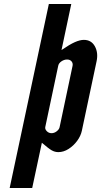

<svg xmlns="http://www.w3.org/2000/svg" viewBox="-20 -755 508 963"><path d="M28.5 188H141.5L190 -39Q223 -10.5 239 -1.2Q255 8 272.5 8Q299 8 324 -8Q349 -24 367 -48.5Q385 -73 390.5 -99L464.5 -448Q473.5 -490.5 455.8 -522.8Q438 -555 400.5 -555Q381.5 -555 355.8 -543.8Q330 -532.5 288.5 -504L337.5 -735H225ZM238.5 -87Q224.5 -87 214.8 -97Q205 -107 207 -117.5L272 -425Q274.5 -438 288 -447.2Q301.5 -456.5 316.5 -456.5Q331 -456.5 338.8 -447.2Q346.5 -438 344 -425L279 -117.5Q277 -106.5 264.8 -96.8Q252.5 -87 238.5 -87Z"/></svg>

Font: League Gothic SemiExpanded Italic
Style: Regular
Weight: 400
Width: 6
Designer: The League of Moveable Type
Version: Version 1.600; ttfautohint (v1.8.3)